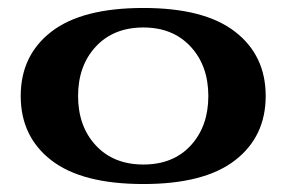

<svg xmlns="http://www.w3.org/2000/svg" viewBox="-20 -452 720 482"><path d="M32 -211Q32 -313 109 -372.5Q186 -432 340 -432Q493 -432 570 -372.5Q647 -313 647 -211Q647 -109 570 -49.5Q493 10 340 10Q186 10 109 -49.5Q32 -109 32 -211ZM503 -211Q503 -287 458.5 -335Q414 -383 340 -383Q265 -383 220.5 -335Q176 -287 176 -211Q176 -135 220.5 -87Q265 -39 340 -39Q415 -39 459 -87Q503 -135 503 -211Z"/></svg>

Font: Trirong Bold
Style: Regular
Weight: 700
Designer: Katatrad Team
Foundry: CadsonDemak
Version: Version 1.000